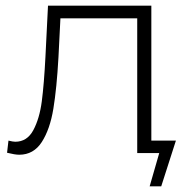

<svg xmlns="http://www.w3.org/2000/svg" viewBox="-20 -542 682 680"><path d="M34 -40Q76 -40 98 -81Q120 -122 128 -183Q136 -244 141 -342L150 -522H516V-44H603L551 118H510L544 0H466V-477H194L187 -338Q181 -230 169 -157Q157 -84 128 -39Q99 6 48 6Q33 6 5 -1L10 -44Q26 -40 34 -40Z"/></svg>

Font: Goldbeck Next Light
Style: Regular
Weight: 300
Designer: Julieta Ulanovsky
Foundry: Julieta Ulanovsky
Version: Version 7.200